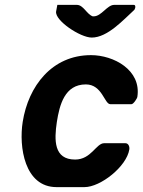

<svg xmlns="http://www.w3.org/2000/svg" viewBox="-20 -760 585 787"><path d="M73 -260C57 -159 80 7 212 7H326C393 7 499 -78 510 -147C512 -158 507 -173 494 -173H407C374 -173 354 -106 288 -106C200 -106 202 -186 213 -260C224 -330 245 -414 332 -414C399 -414 408 -333 432 -333H519C527 -333 542 -356 543 -363C560 -473 446 -534 353 -534C193 -534 96 -407 73 -260ZM215 -740 210 -713C204 -676 309 -606 356 -606C421 -606 486 -679 531 -720C531 -721 534 -726 534 -727C535 -731 536 -740 528 -740H448C419 -740 396 -693 364 -693H360C335 -702 322 -740 295 -740Z"/></svg>

Font: Asimov Print
Style: CIt
Weight: 500
Designer: Google
Version: Version 2.000980: 2014